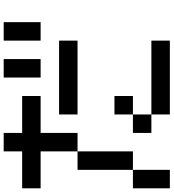

<svg xmlns="http://www.w3.org/2000/svg" viewBox="30 -970 940 1040"><g transform="rotate(-90 500.0 -450.0)"><path d="M0 -200H100V0H0ZM0 -700V-800H200V-900H300V-800H500V-700H300V-500H200V-700ZM900 -700H800V-900H900ZM200 -200H100V-500H200ZM400 -200V-100H300V-200ZM400 -100H800V0H400ZM400 -500V-600H800V-500ZM400 -300H500V-200H400ZM600 -700V-900H700V-700Z"/></g></svg>

Font: Galmuri9 Regular
Style: Regular
Weight: 400
Designer: Lee Minseo (quiple)
Version: Version 2.399;hotconv 1.1.1;makeotfexe 2.6.0 DEVELOPMENT